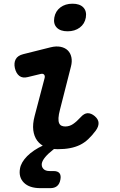

<svg xmlns="http://www.w3.org/2000/svg" viewBox="-20 -788 640 1027"><path d="M128.8 -375.8Q101.1 -368.7 83.7 -381.8Q66.4 -395 59.6 -423.7Q53.5 -451.6 64.1 -471.2Q74.7 -490.9 104.3 -498.3L250.7 -535Q281 -542.4 304.6 -537.5Q328.2 -532.6 342.7 -518.2Q357.2 -503.9 361.9 -481.4Q366.6 -459 359.5 -432L301.2 -203Q293.7 -174.8 292.8 -157Q291.9 -139.1 296.3 -129.2Q300.6 -119.3 309.2 -115.4Q317.8 -111.5 329.3 -111.5Q351.7 -111.5 370.9 -124.6Q390 -137.6 411 -160.6Q430.1 -182.1 448.9 -182.5Q467.7 -182.8 486.7 -166.9Q506.7 -149.6 507.2 -130.2Q507.7 -110.7 492.3 -89.5Q472.2 -62.6 451.8 -43.5Q431.4 -24.3 407.5 -12.7Q383.5 -1.1 354.4 4.4Q325.4 10 289.1 10Q251.6 10 223.5 -1.6Q195.5 -13.2 178.8 -36Q162.2 -58.7 158 -91.6Q153.9 -124.4 165.2 -167.3L218 -368.1Q222 -381.4 216.2 -388.4Q210.5 -395.5 197.8 -392.5ZM341.4 -620.6Q302.8 -620.6 283.6 -640.4Q264.5 -660.3 270.5 -694.1Q276.5 -728.3 302.9 -748.3Q329.3 -768.2 367.9 -768.2Q406.5 -768.2 425.7 -748.3Q444.8 -728.3 439.1 -694.1Q433.1 -660.2 406.6 -640.4Q380 -620.6 341.4 -620.6ZM266.4 126.9Q289.1 126.9 298.3 138.6Q307.4 150.3 303 173Q298.9 195.7 285.4 207.1Q271.8 218.4 249.1 218.4H196.2Q137 218.4 107.8 189.1Q78.6 159.8 87 113.5Q92.7 80.3 125.1 47.4Q157.5 14.6 211.9 -10.7H294.6L264.8 12.3Q237.7 33.3 222.2 52Q206.7 70.6 203.7 86Q201.1 103.1 211.9 115Q222.6 126.9 245.5 126.9Z"/></svg>

Font: Maple Mono
Style: Italic
Weight: 400
Italic angle: -10°
Monospace: yes
Designer: subframe7536
Version: Version 7.300